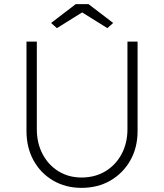

<svg xmlns="http://www.w3.org/2000/svg" viewBox="-20 -901 793 928"><path d="M374 7Q297 7 236.5 -28.5Q176 -64 142 -126Q108 -188 108 -268V-700H158V-277Q158 -209 186 -156Q214 -103 263 -73Q312 -43 374 -43Q439 -43 489 -73Q539 -103 567.5 -156Q596 -209 596 -277V-700H645V-268Q645 -188 610 -126Q575 -64 514 -28.5Q453 7 374 7ZM255 -765 227 -790 346 -881H408L527 -790L499 -765L377 -841Z"/></svg>

Font: Lexend Deca ExtraLight
Style: Regular
Weight: 200
Designer: Bonnie Shaver-Troup, Thomas Jockin
Foundry: Lexend
Version: Version 1.008; ttfautohint (v1.8.4.7-5d5b)